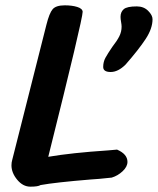

<svg xmlns="http://www.w3.org/2000/svg" viewBox="-20 -688 592 720"><path d="M458 -81Q458 -63 440 -46Q422 -29 399 -22Q344 -16 321 -15Q187 -4 132 6Q123 12 94 12Q66 12 44.5 -14Q23 -40 23 -68Q23 -79 26 -89L154 -595Q165 -639 177.5 -653.5Q190 -668 223 -668Q250 -668 269.5 -662Q289 -656 290 -644Q290 -616 161 -100Q249 -115 385 -124L419 -127Q458 -110 458 -81ZM367 -437Q367 -456 375.5 -471.5Q384 -487 401 -512Q419 -535 427.5 -552Q436 -569 436 -588Q436 -595 434 -606Q432 -617 432 -625Q432 -643 444 -653.5Q456 -664 493 -664Q519 -664 535.5 -647.5Q552 -631 552 -616Q552 -581 526 -541.5Q500 -502 451 -446Q423 -418 395 -418Q367 -418 367 -437Z"/></svg>

Font: Sriracha
Style: Regular
Weight: 400
Designer: Suppakit Chalermlarp
Version: Version 1.002g